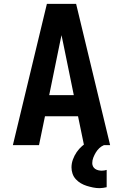

<svg xmlns="http://www.w3.org/2000/svg" viewBox="-20 -755 640 999"><path d="M47 0 224 -735H376L553 0H417L386 -150H214L183 0ZM364 -260 317 -490Q313 -511 308.5 -531.5Q304 -552 300 -572Q296 -552 291.5 -531.5Q287 -511 283 -490L236 -260ZM498 224Q481 224 464 220.5Q447 217 431 212Q415 207 400.5 198.5Q386 190 374.5 177.5Q363 165 357.5 149Q352 133 352 116Q352 95 359.5 74.5Q367 54 379 36.5Q391 19 407 5Q423 -9 441.5 -19.5Q460 -30 480 -36.5Q500 -43 521 -46V0Q507 6 496.5 16Q486 26 478.5 38.5Q471 51 465.5 65Q460 79 460 94Q460 103 464 111Q468 119 475.5 124Q483 129 492 131Q501 133 509 133Q516 133 522.5 132Q529 131 535 129V219Q526 221 516.5 222.5Q507 224 498 224Z"/></svg>

Font: Iosevka Extrabold Extended
Style: Regular
Weight: 800
Width: 7
Monospace: yes
Designer: Belleve Invis
Foundry: Belleve Invis
Version: Version 32.5.0; ttfautohint (v1.8.4)